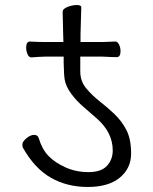

<svg xmlns="http://www.w3.org/2000/svg" viewBox="-20 -733 610 763"><path d="M233 -508H159L135 -507L105 -505H104Q95 -505 89.5 -517.5Q84 -530 84 -544Q84 -568 100 -568Q130 -566 159 -566H232L231 -598L229 -686Q229 -698 248.5 -705.5Q268 -713 285.5 -713Q303 -713 303 -704L300 -598V-566H388Q400 -566 438 -568H439Q447 -568 453 -556Q459 -544 459 -530Q459 -506 444 -506Q422 -506 388 -508H299V-449Q299 -410 323 -381.5Q347 -353 376.5 -330Q406 -307 434.5 -280Q463 -253 482 -217Q501 -181 501 -122.5Q501 -64 456 -27Q411 10 329 10Q247 10 182.5 -26.5Q118 -63 71 -146Q69 -149 69 -159.5Q69 -170 85 -183.5Q101 -197 115.5 -197Q130 -197 134 -184Q147 -140 172.5 -113.5Q198 -87 240 -68Q282 -49 332 -49Q382 -49 405 -74Q428 -99 428 -135Q428 -206 366 -261Q339 -285 311.5 -308.5Q284 -332 263 -360.5Q242 -389 237 -417Q234 -435 233 -484Z"/></svg>

Font: Fusion Kai T
Style: Regular
Weight: 400
Designer: Fontworks Inc.
Version: Version 24.134;May 13, 2024